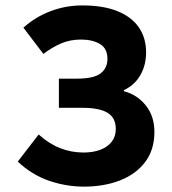

<svg xmlns="http://www.w3.org/2000/svg" viewBox="-20 -684 640 716"><path d="M293 12Q226.9 12 163 -9.9Q99.1 -31.9 46.2 -81.4L124.2 -182.5Q162.5 -148 204.1 -131.6Q245.8 -115.2 291.3 -115.2Q327.3 -115.2 354.3 -125.5Q381.2 -135.7 396.5 -155.4Q411.8 -175 411.8 -203.1Q411.8 -244.3 381.4 -263.2Q351.1 -282 286.7 -282H199.6V-390.7H266.7Q329.5 -390.7 355.1 -410.3Q380.7 -429.9 380.7 -464.7Q380.7 -503 353 -519.7Q325.3 -536.5 282 -536.5Q241.8 -536.5 208.7 -522.5Q175.7 -508.4 141.7 -483L67.3 -580.8Q112 -621.1 168.7 -642.4Q225.3 -663.8 287 -663.8Q364.4 -663.8 417.2 -642.7Q470.1 -621.6 497.5 -582.3Q524.8 -542.9 524.8 -488.6Q524.8 -441.6 503.7 -404.3Q482.6 -366.9 442 -347.8V-343.8Q491 -331.3 523.4 -291.2Q555.8 -251.1 555.8 -191.9Q555.8 -125.3 521.3 -79.7Q486.8 -34.2 427.3 -11.1Q367.8 12 293 12Z"/></svg>

Font: Source Code Pro ExtraLight
Style: Regular
Weight: 200
Monospace: yes
Designer: Paul D. Hunt, Teo Tuominen
Foundry: Adobe
Version: Version 1.026;hotconv 1.1.0;makeotfexe 2.6.0